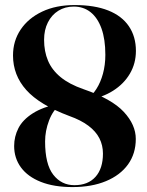

<svg xmlns="http://www.w3.org/2000/svg" viewBox="-20 -730 582 760"><path d="M267 10.5Q193.5 10.5 141.8 -10Q90 -30.5 63 -67.2Q36 -104 36 -152Q36 -189.5 53 -222.8Q70 -256 109.5 -281.2Q149 -306.5 216.5 -321L219 -317Q190 -294.5 174.2 -253.2Q158.5 -212 158.5 -170Q158.5 -80 190.8 -38.5Q223 3 274.5 3Q328.5 3 358 -30Q387.5 -63 387.5 -122Q387.5 -155 373.5 -182.5Q359.5 -210 330 -232.2Q300.5 -254.5 254 -271Q136.5 -315 84 -373.8Q31.5 -432.5 31.5 -510.5Q31.5 -568 61.8 -613Q92 -658 146.8 -684Q201.5 -710 275.5 -710Q354.5 -710 408.5 -688.5Q462.5 -667 490.2 -626Q518 -585 518 -528.5Q518 -479 494.2 -438.5Q470.5 -398 427.5 -370.8Q384.5 -343.5 326 -334L324.5 -338.5Q345 -352 361.5 -377.8Q378 -403.5 387.5 -438.2Q397 -473 397 -513Q397 -574.5 381.8 -617Q366.5 -659.5 338.5 -681.8Q310.5 -704 272 -704Q237.5 -704 211 -687.5Q184.5 -671 169.5 -641.2Q154.5 -611.5 154.5 -572.5Q154.5 -526.5 170 -489.8Q185.5 -453 219.8 -424.8Q254 -396.5 310.5 -377Q422.5 -338.5 470 -287.2Q517.5 -236 517.5 -180Q517.5 -122 486.8 -79.2Q456 -36.5 399.5 -13Q343 10.5 267 10.5Z"/></svg>

Font: Fraunces 120pt SemiBold
Style: Regular
Weight: 600
Version: Version 1.000;[b76b70a41]